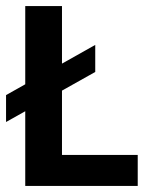

<svg xmlns="http://www.w3.org/2000/svg" viewBox="-21 -615 478 635"><path d="M62.5 0V-595H184V-102.5H434.5V0ZM-1 -211.5V-300.5L294 -466.5V-377Z"/></svg>

Font: Encode Sans SC Condensed SemiBold
Style: Regular
Weight: 600
Width: 3
Designer: Multiple Designers
Foundry: Impallari Type
Version: Version 3.002